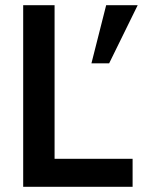

<svg xmlns="http://www.w3.org/2000/svg" viewBox="-20 -717 548 737"><path d="M489 0H69V-697H189.5V-107.5H489ZM399 -474H331L387.5 -697H508.5Z"/></svg>

Font: Acari Sans Neue
Style: Bold
Weight: 700
Designer: Alfredo Marco Pradil (font), Cristiano Sobral (main changes)
Foundry: Hanken Design Co. (font), Cristiano Sobral (main changes)
Version: Version 2.459;March 19, 2022;FontCreator 14.0.0.2808 64-bit;